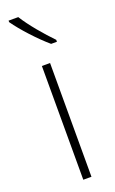

<svg xmlns="http://www.w3.org/2000/svg" viewBox="-150 -853 503 839"><g transform="rotate(-20 101.0 -433.5)"><path d="M58 -816H13V-809C45 -763 106 -697 153 -657H180V-666C140 -707 87 -769 58 -816ZM120 -51V-580H82V-51Z"/></g></svg>

Font: Noto Sans Tamil UI SemiCondensed ExtraLight
Style: Regular
Weight: 200
Width: 4
Designer: Jelle Bosma - Monotype Design Team
Foundry: Monotype Imaging Inc.
Version: Version 2.004